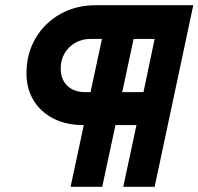

<svg xmlns="http://www.w3.org/2000/svg" viewBox="-20 -720 765 740"><path d="M252 0 303 -238H301Q235 -238 186 -263Q137 -288 109.5 -333Q82 -378 82 -437Q82 -513 117 -572.5Q152 -632 212.5 -666Q273 -700 351 -700H725L576 0H455L506 -238H425L374 0ZM451 -365H533L576 -570H495ZM308 -365H329L373 -570H329Q296 -570 270 -555Q244 -540 229 -514.5Q214 -489 214 -456Q214 -414 239.5 -389.5Q265 -365 308 -365Z"/></svg>

Font: Red Hat Text VF
Style: Italic
Weight: 300
Italic angle: -12°
Designer: Pentagram, MCKL
Foundry: Pentagram, MCKL
Version: Version 1.023